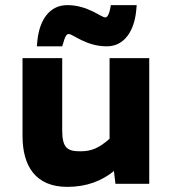

<svg xmlns="http://www.w3.org/2000/svg" viewBox="-20 -718 676 750"><path d="M243 12C319 12 379 -12 425 -50L431 0H563V-491H408V-176C366 -139 337 -127 294 -127C244 -127 223 -139 223 -209V-491H68V-187C68 -68 120 12 243 12ZM124 -537H223L228 -553C237 -586 245 -585 249 -585C265 -585 316 -537 397 -537C466 -537 504 -597 512 -676L514 -698H413L410 -682C403 -650 394 -650 391 -650C375 -650 323 -698 243 -698C172 -698 134 -638 126 -559Z"/></svg>

Font: Falling Sky
Style: ExBd
Weight: 400
Designer: Paul D. Hunt
Foundry: Adobe Systems Incorporated
Version: Version 1.02